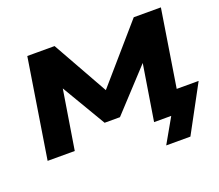

<svg xmlns="http://www.w3.org/2000/svg" viewBox="-140 -907 1466 1283"><g transform="rotate(-20 593.0 -265.5)"><path d="M835 174 934 0H812L887 -466L922 -447L609 -109H500L281 -479L327 -490L248 0H55L167 -705H361L616 -251L537 -259L924 -705H1117L1030 -157H1186L1007 174Z"/></g></svg>

Font: Nunito Sans 10pt Expanded Black
Style: Italic
Weight: 900
Width: 7
Italic angle: -9°
Designer: Vernon Adams
Foundry: Vernon Adams
Version: Version 3.101;gftools[0.9.27]